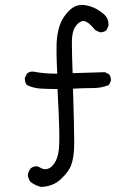

<svg xmlns="http://www.w3.org/2000/svg" viewBox="-20 -757 540 768"><path d="M276.9 -187Q276.9 -243.2 272 -402.3Q315.4 -404.8 352.5 -404.8Q386.7 -404.8 415.5 -417L423.3 -432.6Q423.8 -434.6 423.8 -438.7Q423.8 -442.9 422.1 -448.7Q420.4 -454.6 416 -460L399.9 -468.3L270.5 -464.4Q267.6 -542 267.6 -579.6Q267.6 -585.9 267.6 -591.3Q268.1 -631.3 281.2 -649.9Q294.4 -669.9 310.5 -672.9Q312 -672.9 313.5 -672.9Q319.3 -672.9 327.1 -668.9Q339.8 -662.1 360.8 -636.7L377.9 -628.4Q379.9 -627.9 381.8 -627.9Q396 -627.9 405.3 -635.7L413.6 -652.3Q414.1 -656.2 414.1 -659.7Q414.1 -681.6 398.4 -697.8Q362.8 -729.5 323.2 -735.8Q315.4 -737.3 309.6 -737.3Q291.5 -737.3 277.3 -730Q267.1 -725.1 257.3 -715.3Q230.5 -688.5 219.7 -657.7Q208.5 -625.5 206.5 -586.4Q206.1 -573.2 206.1 -547.4Q206.1 -521.5 209 -462.4H201.2Q155.8 -462.4 116.2 -470.2Q113.3 -470.7 109.1 -470.7Q105 -470.7 99.1 -469Q93.3 -467.3 87.9 -462.9L79.6 -446.3Q79.1 -444.3 79.1 -441.4Q79.1 -438.5 80.1 -434.6Q81.1 -425.3 86.9 -417Q112.3 -404.8 141.1 -402.8Q171.9 -400.9 203.1 -400.9H210Q212.4 -362.8 214.8 -302.2Q217.3 -241.7 217.3 -211.9Q217.3 -182.1 215.8 -163.1Q211.4 -115.7 188.5 -92.8Q175.8 -80.1 161.1 -80.1Q155.8 -80.1 149.9 -82L130.9 -91.3Q128.9 -91.8 124.5 -91.8Q120.1 -91.8 114.3 -90.1Q108.4 -88.4 103 -83.5Q93.3 -72.3 91.3 -56.6Q93.3 -42 101.1 -30.3Q120.6 -14.6 145 -9.3Q192.4 -11.2 223.6 -40.5Q255.4 -70.3 265.1 -97.9Q274.9 -125.5 276.4 -165Q276.9 -172.9 276.9 -187Z"/></svg>

Font: Bakudai
Style: ExtraLight
Weight: 200
Version: Version 1.48